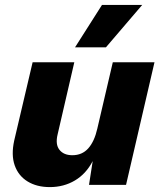

<svg xmlns="http://www.w3.org/2000/svg" viewBox="-20 -754 650 783"><path d="M183 9Q130 9 92.5 -14Q55 -37 40 -79.5Q25 -122 38 -181L113 -500H283L215 -206Q205 -165 222.5 -143Q240 -121 275 -121Q315 -121 340 -149Q365 -177 377 -230L440 -500H610L494 0H343L358 -97Q331 -45 285.5 -18Q240 9 183 9ZM396 -734H560L412 -561H286Z"/></svg>

Font: Work Sans
Style: Bold Italic
Weight: 700
Italic angle: -13°
Designer: Wei Huang
Foundry: Wei Huang
Version: Version 2.010; ttfautohint (v1.8.3)